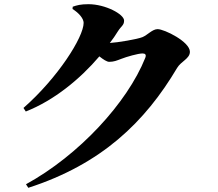

<svg xmlns="http://www.w3.org/2000/svg" viewBox="-20 -827 1040 916"><path d="M104 52 115 69C465 -44 672 -245 825 -503C844 -535 886 -547 886 -580C886 -628 764 -688 732 -688C707 -688 684 -660 660 -650C636 -640 541 -624 504 -622C518 -640 531 -659 542 -677C559 -704 572 -706 572 -729C572 -759 483 -807 402 -807C365 -807 347 -802 327 -795L326 -784C357 -765 379 -738 379 -718C379 -650 256 -456 92 -312L103 -295C238 -348 362 -450 454 -558C473 -543 490 -532 501 -532C523 -532 537 -538 558 -546C583 -556 639 -572 660 -572C673 -572 679 -566 673 -551C587 -336 356 -86 104 52Z"/></svg>

Font: Noto Serif SC Black
Style: Regular
Weight: 900
Designer: Ryoko NISHIZUKA 西塚涼子 (kana & ideographs); Frank Grießhammer (Latin, Greek & Cyrillic); Wenlong ZHANG 张文龙 (bopomofo); San
Foundry: Adobe
Version: Version 2.001;hotconv 1.1.0;makeotfexe 2.6.0